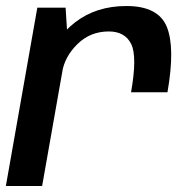

<svg xmlns="http://www.w3.org/2000/svg" viewBox="-28 -618 637 638"><path d="M407.5 -311.5H528.5Q554.5 -460 526.2 -529Q498 -598 392 -598Q291 -598 220.8 -543.2Q150.5 -488.5 136.5 -410L178.5 -378.5Q187.5 -431 230 -472.2Q272.5 -513.5 333.5 -513.5Q387 -513.5 407.8 -472Q428.5 -430.5 407.5 -311.5ZM-8.5 0H112L197 -481.5L190 -592.5H96Z"/></svg>

Font: Anybody UltraCondensed Thin Medium
Style: Italic
Weight: 500
Italic angle: -10°
Version: Version 1.111